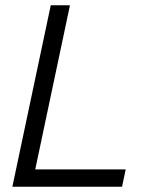

<svg xmlns="http://www.w3.org/2000/svg" viewBox="-20 -710 570 730"><path d="M173 -690H246L114 -66H458L444 0H27Z"/></svg>

Font: D-DIN
Style: DIN-Italic
Weight: 400
Italic angle: -12°
Designer: Charles Nix
Foundry: Datto Inc.
Version: Version 1.00